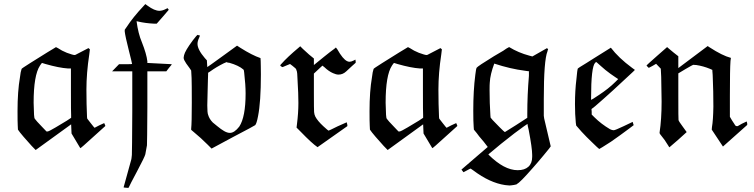

<svg xmlns="http://www.w3.org/2000/svg" viewBox="-20 -701 3699 942"><path d="M86 -363Q86 -365 128 -391.5Q170 -418 212 -444L255 -470L256 -469Q258 -468 260 -467Q262 -466 264 -465Q283 -452 308 -442Q338 -431 346 -431Q350 -431 358 -436L414 -465L421 -459L418 -434Q404 -342 404 -262Q404 -189 407 -126L408 -119L425 -97Q443 -74 444 -74L467 -86L491 -97Q492 -97 497 -83L436 -28Q377 26 374 26L331 -46L329 -91L155 35Q154 35 135.5 15Q117 -5 96 -29.5Q75 -54 68 -65L67 -86Q66 -100 66 -156Q66 -253 78 -322Q81 -349 86 -363ZM203 -387 187 -392Q184 -392 176 -379Q145 -332 145 -197Q145 -178 147 -138Q148 -121 151 -118Q156 -110 187 -78L208 -56H214Q221 -57 253 -76L308 -109L329 -123V-136Q328 -143 328 -257V-365H314Q269 -368 203 -387Z M628 -387Q628 -391 611.5 -456Q595 -521 592 -546V-555L601 -568Q633 -617 683 -670L693 -681L704 -673Q738 -648 762 -648Q776 -648 792 -656L802 -661L808 -653Q808 -652 778 -618L749 -585H734Q694 -587 659 -595Q658 -595 656 -596H653L650 -597Q658 -536 676 -494Q699 -436 703 -400V-392H707L823 -386Q823 -384 809 -368L796 -351H703V-176Q702 2 701 12Q696 42 693 56Q690 69 652.5 139.5Q615 210 614 214L610 221Q605 221 598 220L587 219V216Q624 84 624 82Q625 80 627 59Q628 46 629 -155V-351H530L564 -386H596Q628 -386 628 -387Z M926 -503Q947 -530 949 -530Q950 -529 952 -529Q955 -528 956 -528Q961 -527 961 -526Q961 -525 957 -516Q949 -499 949 -486Q949 -458 985 -416L995 -405L996 -388L997 -372Q997 -371 1070 -424L1143 -477L1160 -466Q1217 -430 1258 -416L1259 -402Q1259 -400 1259.5 -377Q1260 -354 1260 -336Q1260 -201 1246 -131Q1239 -94 1232 -87Q1229 -84 1124 -29L1018 28L998 8Q965 -25 932 -52L918 -64V-70Q921 -97 921 -198Q921 -293 920 -318L918 -355L910 -367Q890 -393 884 -406Q881 -412 881 -418Q881 -420 883 -430Q888 -452 926 -503ZM1000 -306Q1000 -295 998.5 -247.5Q997 -200 997 -184Q997 -147 1001 -138Q1007 -117 1024 -100Q1028 -97 1046 -82Q1064 -67 1079.5 -58Q1095 -49 1108 -49Q1130 -49 1154 -80Q1185 -127 1185 -243Q1185 -284 1178 -345Q1177 -358 1174 -360Q1151 -380 1105 -393Q1103 -393 1100 -393.5Q1097 -394 1095.5 -394.5Q1094 -395 1092 -396H1091L1077 -390Q1041 -372 1012 -351L1001 -344V-337Q1001 -319 1000 -306Z M1445 -467 1453 -474 1466 -461Q1500 -429 1520 -414V-382L1573 -425Q1585 -435 1599.5 -446Q1614 -457 1621 -462L1628 -468L1635 -459Q1662 -411 1683 -401Q1689 -398 1695 -398Q1703 -398 1715 -404Q1717 -405 1719 -406Q1721 -407 1722 -408H1724Q1724 -404 1725 -400V-393L1707 -377Q1687 -359 1679 -351Q1662 -335 1641 -335Q1629 -335 1614 -342Q1593 -351 1572 -371L1562 -379Q1559 -376 1551 -369Q1543 -362 1536 -355L1520 -340V-243Q1520 -164 1521 -151.5Q1522 -139 1527 -129Q1538 -108 1566 -82Q1590 -60 1592 -60Q1594 -60 1636 -81Q1680 -101 1681 -101Q1682 -100 1683.5 -91.5Q1685 -83 1684 -82L1538 21Q1511 3 1455 -55L1435 -75L1437 -92Q1444 -147 1444 -196Q1444 -241 1440 -305Q1439 -349 1435 -355Q1433 -359 1433 -361Q1433 -364 1415 -378L1403 -387L1386 -380Q1368 -372 1367 -372Q1366 -371 1360.5 -374.5Q1355 -378 1355 -380Q1355 -382 1360 -387Q1390 -421 1445 -467Z M1813 -363Q1813 -365 1855 -391.5Q1897 -418 1939 -444L1982 -470L1983 -469Q1985 -468 1987 -467Q1989 -466 1991 -465Q2010 -452 2035 -442Q2065 -431 2073 -431Q2077 -431 2085 -436L2141 -465L2148 -459L2145 -434Q2131 -342 2131 -262Q2131 -189 2134 -126L2135 -119L2152 -97Q2170 -74 2171 -74L2194 -86L2218 -97Q2219 -97 2224 -83L2163 -28Q2104 26 2101 26L2058 -46L2056 -91L1882 35Q1881 35 1862.5 15Q1844 -5 1823 -29.5Q1802 -54 1795 -65L1794 -86Q1793 -100 1793 -156Q1793 -253 1805 -322Q1808 -349 1813 -363ZM1930 -387 1914 -392Q1911 -392 1903 -379Q1872 -332 1872 -197Q1872 -178 1874 -138Q1875 -121 1878 -118Q1883 -110 1914 -78L1935 -56H1941Q1948 -57 1980 -76L2035 -109L2056 -123V-136Q2055 -143 2055 -257V-365H2041Q1996 -368 1930 -387Z M2254 144 2244 131 2309 75 2373 20 2353 -6Q2326 -37 2319 -48L2305 -65L2304 -79Q2302 -103 2302 -158Q2302 -257 2312 -334Q2316 -366 2318 -368Q2323 -376 2403 -425Q2414 -432 2449 -452Q2467 -465 2476 -469L2478 -470Q2524 -442 2577 -428L2592 -424L2664 -465L2669 -459V-458Q2668 -456 2667 -453.5Q2666 -451 2666 -449Q2648 -405 2648 -215V-133L2650 -119L2674 -17L2682 17Q2682 19 2647.5 60.5Q2613 102 2594 123Q2531 195 2517 201Q2517 204 2501.5 206.5Q2486 209 2479 209Q2474 209 2458 207Q2383 196 2302 135L2289 126Q2287 126 2271 135ZM2555 -354Q2484 -363 2405 -389Q2385 -336 2383 -296Q2382 -287 2382 -259Q2382 -195 2386 -135L2387 -124L2397 -112Q2407 -101 2431 -77Q2455 -53 2457 -53Q2458 -53 2513 -88L2567 -123V-141Q2567 -235 2575 -329Q2575 -334 2575 -339.5Q2575 -345 2575 -348L2576 -351Q2571 -351 2555 -354ZM2520 134Q2554 134 2572.5 117Q2591 100 2591 69V59Q2591 26 2574 -63Q2568 -87 2568 -93Q2566 -93 2504 -47Q2435 6 2379 54L2376 57Q2453 134 2520 134Z M3084 -103Q3084 -101 3086.5 -94.5Q3089 -88 3089 -87L3068 -71Q3024 -38 2978 -6Q2922 30 2920 30Q2919 30 2908.5 20Q2898 10 2883 -4.5Q2868 -19 2858 -29Q2834 -53 2807 -85L2805 -99Q2801 -139 2801 -190Q2801 -256 2808 -312Q2812 -358 2815 -365L2825 -372Q2836 -378 2857.5 -392Q2879 -406 2897 -417L2977 -467Q3015 -417 3080 -369L3095 -358L3086 -349Q2980 -249 2900 -180L2882 -166L2883 -152V-139L2896 -126Q2929 -93 2973 -67Q2983 -62 2991 -62Q2998 -62 3040 -82ZM2910 -393Q2906 -397 2905 -397Q2902 -395 2900 -393Q2880 -373 2880 -219V-211Q2883 -211 2917 -234Q2966 -266 2999 -299L3013 -313L2998 -323Q2975 -338 2950 -358Q2944 -363 2928 -377Q2912 -391 2910 -393Z M3163 -368Q3152 -378 3152 -380Q3152 -381 3204 -427L3253 -470L3261 -463Q3266 -458 3284.5 -443.5Q3303 -429 3308 -425V-367L3452 -475L3461 -469Q3524 -428 3566 -417L3564 -402Q3561 -362 3561 -231V-128L3571 -111Q3574 -106 3577.5 -101Q3581 -96 3582.5 -93.5Q3584 -91 3585.5 -88.5Q3587 -86 3588 -85Q3589 -84 3591 -83Q3593 -82 3594.5 -82Q3596 -82 3599 -82L3620 -94Q3642 -105 3643 -105Q3644 -105 3646 -95V-88L3527 18L3472 -65L3473 -77Q3479 -111 3480 -178Q3480 -254 3477 -321Q3477 -326 3476.5 -334Q3476 -342 3475.5 -347Q3475 -352 3475 -353V-358L3464 -363Q3430 -377 3396 -382Q3392 -382 3387 -382.5Q3382 -383 3381 -383Q3379 -383 3343 -362L3308 -341V-229Q3308 -115 3309 -112Q3310 -106 3329.5 -80Q3349 -54 3349 -53Q3349 -52 3307 -15Q3265 22 3264 22L3263 20Q3262 19 3261 17.5Q3260 16 3259 14Q3242 -15 3220 -41Q3216 -45 3216 -50Q3226 -116 3226 -203Q3226 -222 3225 -265Q3224 -308 3224 -324L3222 -364L3199 -388L3182 -378Q3164 -368 3163 -368Z"/></svg>

Font: MathJax_Fraktur
Style: Regular
Weight: 400
Version: Version 1.1